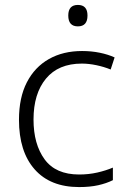

<svg xmlns="http://www.w3.org/2000/svg" viewBox="-20 -842 516 779"><path d="M301 -83Q184 -83 120.5 -155Q57 -227 57 -356Q57 -446 89 -508Q121 -570 178.5 -602.5Q236 -635 313 -635Q351 -635 385 -628Q419 -621 445 -609L429 -560Q402 -571 371 -577.5Q340 -584 312 -584Q217 -584 166.5 -523Q116 -462 116 -357Q116 -257 161 -195.5Q206 -134 301 -134Q340 -134 375 -142Q410 -150 438 -162V-111Q412 -98 378.5 -90.5Q345 -83 301 -83ZM296 -822Q335 -822 335 -779Q335 -735 296 -735Q257 -735 257 -779Q257 -822 296 -822Z"/></svg>

Font: Noto Sans Kannada UI Light
Style: Regular
Weight: 300
Designer: Jelle Bosma - Monotype Design Team
Foundry: Monotype Imaging Inc.
Version: Version 2.005; ttfautohint (v1.8.4.7-5d5b)